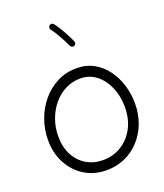

<svg xmlns="http://www.w3.org/2000/svg" viewBox="-185 -1158 1116 1308"><g transform="rotate(-20 372.5 -504.0)"><path d="M360.4 29.3Q271.5 29.3 202.1 -13.2Q132.8 -55.7 93 -130.1Q53.2 -204.6 53.2 -299.3Q53.2 -375.5 78.6 -446.3Q104 -517.1 150.4 -573Q196.8 -628.9 260.7 -661.6Q324.7 -694.3 402.3 -694.3Q472.7 -694.3 527.3 -663.6Q582 -632.8 619.6 -581.1Q657.2 -529.3 676.5 -465.1Q695.8 -400.9 695.8 -334Q695.8 -256.3 670.7 -190.2Q645.5 -124 600.3 -74.7Q555.2 -25.4 493.9 2Q432.6 29.3 360.4 29.3ZM360.4 -43.9Q434.6 -43.9 493.9 -80.6Q553.2 -117.2 587.9 -182.6Q622.6 -248 622.6 -334Q622.6 -412.6 594.7 -477.5Q566.9 -542.5 517.3 -581.3Q467.8 -620.1 402.3 -620.1Q344.2 -620.1 294.2 -594.7Q244.1 -569.3 206.8 -524.7Q169.4 -480 148.4 -422.1Q127.4 -364.3 127.4 -299.3Q127.4 -221.7 157.7 -164.3Q188 -106.9 240.5 -75.4Q293 -43.9 360.4 -43.9ZM331.5 -1032.2Q338.4 -1037.6 347.4 -1036.6Q356.4 -1035.6 361.8 -1028.8Q385.3 -999 409.9 -954.3Q434.6 -909.7 452.1 -871.1Q455.6 -863.3 452.4 -854.7Q449.2 -846.2 440.9 -842.3Q433.1 -838.9 424.6 -842.3Q416 -845.7 412.6 -853.5Q396 -890.1 371.8 -933.3Q347.7 -976.6 327.6 -1002Q322.3 -1008.8 323.5 -1017.8Q324.7 -1026.9 331.5 -1032.2Z"/></g></svg>

Font: Mikhak-DS2-FD Regular
Style: Regular
Weight: 400
Designer: Amin Abedi
Version: Version 3.4